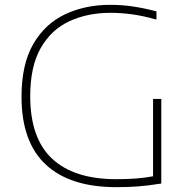

<svg xmlns="http://www.w3.org/2000/svg" viewBox="-20 -769 788 794"><path d="M461 5Q270 5 169.5 -88.2Q69 -181.5 69 -369Q69 -503 117.5 -586.8Q166 -670.5 249 -709.8Q332 -749 435 -749Q484.5 -749 530 -742.2Q575.5 -735.5 627 -722V-688Q568 -704.5 522.8 -710.2Q477.5 -716 437 -716Q342.5 -716 267.5 -681.5Q192.5 -647 148.8 -571Q105 -495 105 -371Q105 -197 195.8 -112.5Q286.5 -28 461 -28Q508 -28 544.8 -31Q581.5 -34 613 -40V-360H647V-10Q591 -1 549.2 2Q507.5 5 461 5Z"/></svg>

Font: Encode Sans Exp Th
Style: Regular
Weight: 100
Width: 7
Designer: Multiple Designers
Foundry: Impallari Type
Version: Version 3.002; ttfautohint (v1.8.3) -l 8 -r 50 -G 200 -x 14 